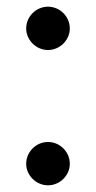

<svg xmlns="http://www.w3.org/2000/svg" viewBox="-20 -550 290 580"><path d="M59.1 -55.2C59.1 -20 89.4 9.8 125 9.8C160.6 9.8 190.9 -20 190.9 -55.2C190.9 -91.8 160.6 -121.1 125 -121.1C89.4 -121.1 59.1 -91.8 59.1 -55.2ZM59.1 -463.9C59.1 -428.7 89.4 -398.9 125 -398.9C160.6 -398.9 190.9 -428.7 190.9 -463.9C190.9 -500.5 160.6 -529.8 125 -529.8C89.4 -529.8 59.1 -500.5 59.1 -463.9Z"/></svg>

Font: Supermercado One
Style: Regular
Weight: 400
Designer: James Grieshaber
Foundry: James Grieshaber
Version: Version 1.002